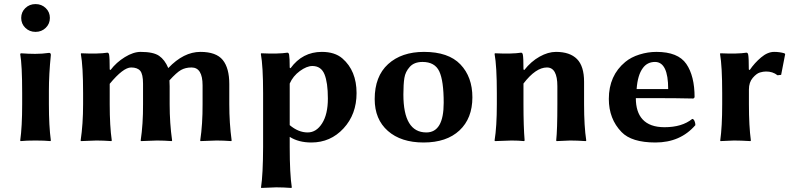

<svg xmlns="http://www.w3.org/2000/svg" viewBox="-20 -696 3929 951"><path d="M105.5 -558.1Q85 -578.1 85 -607.2Q85 -636.2 105.5 -656Q126 -675.8 156 -675.8Q186 -675.8 206.5 -656Q227.1 -636.2 227.1 -607.2Q227.1 -578.1 206.5 -558.1Q186 -538.1 156 -538.1Q126 -538.1 105.5 -558.1ZM89.8 -234.9Q89.8 -374 80.1 -428.2L83 -432.1Q124 -429.2 153.8 -429.2Q189 -429.2 223.1 -434.1Q231.9 -434.1 231.9 -423.8Q222.2 -328.6 222.2 -246.1V-180.2Q222.2 -71.3 231.9 0L230 2.9Q202.1 0 155.8 0Q108.9 0 82 2.9L80.1 0Q89.8 -67.9 89.8 -180.2Z M527.3 -349.1Q556.2 -387.2 598.4 -413.1Q640.6 -439 676.8 -439Q739.7 -439 768.1 -419.4Q796.4 -399.9 813.5 -358.9Q889.6 -439 972.7 -439Q1050.8 -439 1083.3 -398.9Q1115.7 -358.9 1115.7 -279.8V-180.2Q1115.7 -85.9 1127.4 0L1125.5 2.9Q1086.4 0 1052.7 0L972.7 2.9L971.7 0Q983.9 -81.1 983.4 -180.2V-272.9Q983.4 -361.8 928.7 -361.8Q898.9 -361.8 876.7 -349.4Q854.5 -336.9 819.3 -297.9Q820.3 -285.6 820.3 -268.1V-180.2Q820.3 -85.9 832.5 0L830.6 2.9Q791.5 0 757.3 0L677.7 2.9L676.8 0Q689 -81.1 688.5 -180.2V-280.8Q688.5 -328.6 674.6 -345.2Q660.6 -361.8 629.4 -361.8Q590.3 -361.8 523.4 -280.8V-180.2Q523.4 -71.3 533.7 0L531.7 2.9Q491.7 0 457.5 0L380.4 2.9L379.4 0Q391.6 -81.1 391.6 -180.2V-234.9Q391.6 -367.7 380.4 -429.2L382.3 -432.1Q467.3 -428.2 511.7 -435.1Q518.6 -435.1 520.5 -424.8Q523.4 -409.2 523.4 -352.1Z M1415 -282.2V-76.2Q1458 -40 1503.9 -40Q1546.9 -40 1575.4 -85Q1604 -129.9 1604 -208Q1604 -287.1 1587.2 -328.1Q1570.3 -369.1 1527.3 -369.1Q1499.5 -369.1 1465.3 -344.2Q1431.2 -319.3 1415 -282.2ZM1418.9 -357.9Q1478 -439 1574.2 -439Q1638.2 -439 1675.8 -406.7Q1746.1 -345.7 1746.1 -234.9Q1746.1 -129.9 1681.6 -60.1Q1617.2 9.8 1522 9.8Q1459 9.8 1415 -18.1V32.2Q1415 165 1425.3 231.9L1423.3 234.9Q1382.3 231.9 1348.1 231.9L1273.9 234.9L1272.9 231.9Q1282.7 168.9 1283.2 32.2V-234.9Q1283.2 -367.7 1272 -429.2L1273.9 -432.1Q1358.9 -428.2 1403.3 -435.1Q1410.2 -435.1 1412.1 -424.8Q1415 -409.2 1415 -360.8Z M1835.9 -205.1Q1835.9 -317.9 1902.3 -378.4Q1968.8 -439 2080.1 -439Q2201.2 -439 2260.5 -377Q2319.8 -314.9 2319.8 -213.9Q2319.8 -109.9 2255.9 -50Q2191.9 9.8 2078.1 9.8Q1966.3 9.8 1901.1 -47.6Q1835.9 -105 1835.9 -205.1ZM2072.8 -389.2Q2031.7 -389.2 2009.8 -365Q1987.8 -340.8 1982.9 -309.8Q1978 -278.8 1978 -228Q1978 -40 2091.8 -40Q2177.7 -40 2177.7 -187Q2177.7 -295.9 2155.8 -342.5Q2133.8 -389.2 2072.8 -389.2Z M2873 -180.2Q2873 -70.3 2883.8 0L2881.8 2.9Q2837.9 0 2803.7 0Q2803.7 0 2736.8 2.9L2734.9 0Q2740.7 -53.2 2740.7 -180.2V-269Q2740.7 -361.8 2689 -361.8Q2633.8 -361.8 2572.8 -282.2V-180.2Q2572.8 -68.4 2578.6 0L2575.7 2.9Q2547.9 0 2513.7 0Q2513.7 0 2431.6 2.9L2429.7 0Q2440.9 -68.8 2440.9 -180.2V-234.9Q2440.9 -367.7 2429.7 -429.2L2431.6 -432.1Q2516.6 -428.2 2561 -435.1Q2567.9 -435.1 2569.8 -424.8Q2572.8 -409.2 2572.8 -352.1L2576.7 -349.1Q2610.8 -392.1 2652.8 -415.5Q2694.8 -439 2733.9 -439Q2802.7 -439 2837.9 -403.6Q2873 -368.2 2873 -291Z M3133.3 -254.9H3289.6Q3289.6 -388.7 3224.6 -389.2Q3186 -389.2 3164.1 -358.9Q3138.2 -324.2 3133.3 -254.9ZM3408.7 -106.9Q3415.5 -106.9 3419.9 -96.9Q3424.3 -86.9 3424.3 -76.2Q3350.1 9.8 3226.6 9.8Q3108.4 9.8 3058.6 -42Q2995.6 -106.9 2995.6 -206.1Q2995.6 -321.8 3077.1 -389.2Q3106 -413.1 3147.5 -426Q3189 -439 3231.4 -439Q3338.4 -439 3379.4 -379.4Q3420.4 -319.8 3420.4 -213.9L3414.6 -208Q3328.6 -210 3229 -210H3129.4Q3129.4 -141.1 3162.6 -105Q3198.2 -65.9 3271.5 -65.9Q3357.9 -65.9 3408.7 -106.9Z M3693.4 -349.1Q3717.3 -384.3 3749.8 -411.6Q3782.2 -439 3814.5 -439Q3841.3 -439 3865.2 -432.1L3869.1 -428.2L3849.1 -325.2L3831.1 -323.2Q3807.1 -342.3 3773.4 -341.8Q3760.3 -341.8 3743.7 -336.9Q3727.1 -332 3708.3 -310.1Q3689.5 -288.1 3689.5 -252.9V-180.2Q3689.5 -71.3 3699.2 0L3697.3 2.9Q3649.4 0 3615.2 0L3548.3 2.9L3547.4 0Q3557.1 -67.9 3557.1 -180.2V-234.9Q3557.1 -367.7 3546.4 -429.2L3548.3 -432.1Q3633.3 -428.2 3677.2 -435.1Q3684.1 -435.1 3686 -424.8Q3689 -409.2 3689 -352.1Z"/></svg>

Font: Linux Biolinum
Style: Bold
Weight: 700
Designer: Philipp H. Poll
Foundry: Philipp H. Poll
Version: Version 1.3.2 ; ttfautohint (v0.9)